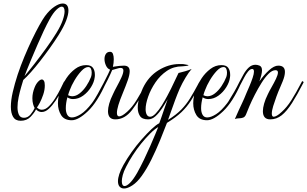

<svg xmlns="http://www.w3.org/2000/svg" viewBox="-20 -677 1755 1097"><path d="M98 13Q68 13 55 -9Q42 -31 42 -67Q42 -104 53 -151.5Q64 -199 81 -251Q98 -302 119.5 -353.5Q141 -405 163 -451Q185 -497 204.5 -532Q224 -567 237 -585Q263 -620 290.5 -638.5Q318 -657 338 -657Q371 -657 371 -616Q371 -594 358 -559.5Q345 -525 315 -477Q293 -442 265.5 -403.5Q238 -365 210 -329Q182 -293 156.5 -264.5Q131 -236 113 -220Q109 -207 101 -180Q93 -153 86.5 -122Q80 -91 80 -64Q80 -39 88 -21.5Q96 -4 117 -4Q139 -4 155 -23.5Q171 -43 178 -60Q173 -68 169 -82.5Q165 -97 165 -116Q165 -146 178 -178Q186 -198 198 -210.5Q210 -223 219 -223Q226 -223 231 -215Q236 -207 236 -189Q236 -163 227 -136.5Q218 -110 207.5 -90Q197 -70 191 -63Q204 -50 219 -50Q239 -50 258.5 -69Q278 -88 295.5 -116Q313 -144 326 -170Q339 -196 345 -209Q347 -212 349 -212Q352 -212 354 -208.5Q356 -205 354 -201Q345 -183 330.5 -156Q316 -129 297.5 -101.5Q279 -74 259 -55.5Q239 -37 218 -37Q200 -37 186 -52Q176 -32 154.5 -9.5Q133 13 98 13ZM120 -242Q144 -270 177 -312.5Q210 -355 244 -402Q278 -449 303 -490Q328 -531 338.5 -562Q349 -593 349 -612Q349 -639 332 -639Q321 -639 302.5 -621.5Q284 -604 263 -566Q248 -539 230 -501Q212 -463 194 -421Q176 -379 160 -341.5Q144 -304 133.5 -277Q123 -250 120 -242Z M390 10Q347 10 329 -19.5Q311 -49 311 -87Q311 -110 316 -132Q321 -154 328 -173Q339 -200 359.5 -230.5Q380 -261 409 -283Q438 -305 472 -305Q500 -305 511 -289.5Q522 -274 522 -251Q522 -247 522 -243.5Q522 -240 521 -235Q518 -208 500 -179Q482 -150 455 -130.5Q428 -111 397 -111Q379 -111 365 -121Q356 -87 356 -59Q356 -36 364.5 -21Q373 -6 391 -6Q412 -6 441.5 -24.5Q471 -43 505.5 -88Q540 -133 576 -211Q576 -212 578 -212Q581 -212 584.5 -209.5Q588 -207 586 -205Q537 -94 482.5 -42Q428 10 390 10ZM392 -127Q414 -127 435 -143.5Q456 -160 473 -185.5Q490 -211 500 -237Q504 -248 504 -262Q504 -275 499.5 -284.5Q495 -294 484 -294Q466 -294 445 -271.5Q424 -249 406 -218.5Q388 -188 379 -163Q376 -156 373.5 -148.5Q371 -141 369 -133Q381 -127 392 -127Z M639 5Q597 5 597 -42Q597 -60 604 -85Q611 -110 626 -140Q634 -158 648 -183.5Q662 -209 673.5 -234Q685 -259 685 -274Q685 -289 669 -289Q662 -289 651 -285.5Q640 -282 621 -277Q613 -257 595.5 -221.5Q578 -186 557 -149Q536 -112 517 -85Q517 -85 516.5 -84.5Q516 -84 514 -84Q512 -84 508.5 -85.5Q505 -87 506 -88Q522 -111 539 -141.5Q556 -172 571.5 -202Q587 -232 597.5 -253.5Q608 -275 609 -279Q594 -284 585.5 -302.5Q577 -321 577 -340Q577 -357 585 -369Q593 -381 609 -381Q621 -381 625.5 -368.5Q630 -356 630 -339Q630 -317 625 -295Q625 -295 636 -297Q647 -299 662 -300.5Q677 -302 688 -302Q721 -302 721 -270Q721 -250 710 -218.5Q699 -187 682 -146Q648 -65 648 -32Q648 -12 661 -12Q677 -12 706 -38Q735 -64 759.5 -103.5Q784 -143 820 -210Q821 -212 823 -212Q826 -212 828.5 -209.5Q831 -207 830 -205Q775 -101 734 -48Q693 5 639 5Z M689 400Q673 400 663.5 389.5Q654 379 654 358Q654 341 661.5 318Q669 295 685 266Q705 230 732 192Q759 154 789 120Q819 86 845.5 61Q872 36 890 27Q894 17 901.5 -5Q909 -27 917.5 -51.5Q926 -76 932 -93Q938 -110 938 -110Q924 -85 906.5 -58.5Q889 -32 869 -13.5Q849 5 826 5Q792 5 779.5 -14.5Q767 -34 767 -61Q767 -90 777 -122Q787 -154 796 -173Q828 -240 885.5 -275.5Q943 -311 1004 -311Q1012 -311 1020.5 -311Q1029 -311 1037 -309Q1057 -306 1057 -304Q1057 -302 1042.5 -300Q1028 -298 1021 -298Q972 -298 933.5 -272Q895 -246 868 -206Q841 -166 826.5 -124.5Q812 -83 812 -53Q812 -34 818.5 -22Q825 -10 838 -10Q852 -10 870 -29Q888 -48 905 -75.5Q922 -103 936 -129.5Q950 -156 957 -170L1000 -260Q1017 -264 1038 -270Q1059 -276 1075 -283Q1059 -265 1040 -233.5Q1021 -202 1007 -171Q992 -136 981.5 -107.5Q971 -79 961.5 -52Q952 -25 940 8Q988 -22 1016.5 -51.5Q1045 -81 1066.5 -116Q1088 -151 1112 -196Q1114 -199 1117 -199Q1120 -199 1122 -196.5Q1124 -194 1122 -190Q1095 -140 1071.5 -103Q1048 -66 1016.5 -36Q985 -6 934 25Q917 70 894 126Q871 182 844.5 235.5Q818 289 789 329Q764 364 736.5 382Q709 400 689 400ZM692 386Q704 386 722.5 368Q741 350 764 310Q783 276 802.5 235.5Q822 195 839 156Q856 117 868 88Q880 59 884 49Q863 61 838 86Q813 111 787 143Q761 175 738.5 210Q716 245 700 277Q687 302 681.5 323Q676 344 676 358Q676 386 692 386Z M1163 10Q1120 10 1102 -19.5Q1084 -49 1084 -87Q1084 -110 1089 -132Q1094 -154 1101 -173Q1112 -200 1132.5 -230.5Q1153 -261 1182 -283Q1211 -305 1245 -305Q1273 -305 1284 -289.5Q1295 -274 1295 -251Q1295 -247 1295 -243.5Q1295 -240 1294 -235Q1291 -208 1273 -179Q1255 -150 1228 -130.5Q1201 -111 1170 -111Q1152 -111 1138 -121Q1129 -87 1129 -59Q1129 -36 1137.5 -21Q1146 -6 1164 -6Q1185 -6 1214.5 -24.5Q1244 -43 1278.5 -88Q1313 -133 1349 -211Q1349 -212 1351 -212Q1354 -212 1357.5 -209.5Q1361 -207 1359 -205Q1310 -94 1255.5 -42Q1201 10 1163 10ZM1165 -127Q1187 -127 1208 -143.5Q1229 -160 1246 -185.5Q1263 -211 1273 -237Q1277 -248 1277 -262Q1277 -275 1272.5 -284.5Q1268 -294 1257 -294Q1239 -294 1218 -271.5Q1197 -249 1179 -218.5Q1161 -188 1152 -163Q1149 -156 1146.5 -148.5Q1144 -141 1142 -133Q1154 -127 1165 -127Z M1524 5Q1482 5 1482 -42Q1482 -60 1489 -85Q1496 -110 1511 -140Q1519 -157 1532.5 -180.5Q1546 -204 1557 -227Q1568 -250 1568 -263Q1568 -276 1554 -276Q1535 -276 1514.5 -255.5Q1494 -235 1474 -203Q1454 -171 1436 -136Q1418 -101 1405 -70.5Q1392 -40 1386 -24Q1380 -9 1369 -5Q1358 -1 1345.5 -1Q1333 -1 1322 3Q1336 -29 1345 -49Q1354 -69 1364 -89.5Q1374 -110 1388 -145Q1396 -163 1406 -186.5Q1416 -210 1423.5 -232.5Q1431 -255 1431 -268Q1431 -283 1421 -283Q1409 -283 1397 -268Q1385 -253 1375.5 -234.5Q1366 -216 1360 -205Q1345 -176 1330 -148Q1315 -120 1296 -94H1295Q1292 -94 1288.5 -96Q1285 -98 1286 -99Q1303 -126 1318.5 -153Q1334 -180 1347 -207Q1358 -228 1371 -251.5Q1384 -275 1401 -291Q1418 -307 1440 -307Q1450 -307 1463 -302Q1477 -296 1477 -275Q1477 -264 1473 -248Q1469 -232 1462 -212Q1488 -249 1517 -275.5Q1546 -302 1570 -302Q1608 -302 1608 -266Q1608 -244 1595 -212Q1591 -201 1580.5 -177.5Q1570 -154 1559.5 -125.5Q1549 -97 1541 -71Q1533 -45 1533 -28Q1533 -10 1544 -10Q1551 -10 1562.5 -16.5Q1574 -23 1590 -38Q1619 -64 1644.5 -104Q1670 -144 1705 -211Q1705 -213 1707 -213Q1710 -213 1713 -210Q1716 -207 1714 -205Q1678 -135 1648.5 -88.5Q1619 -42 1589.5 -18.5Q1560 5 1524 5Z"/></svg>

Font: Mea Culpa
Style: Regular
Weight: 400
Designer: Robert E. Leuschke
Foundry: Robert E. Leuschke
Version: Version 1.010; ttfautohint (v1.8.3)